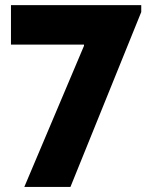

<svg xmlns="http://www.w3.org/2000/svg" viewBox="-20 -740 602 760"><path d="M76.2 0 312.5 -558.6V-563.5H23.4V-719.7H539.1V-692.4L258.8 0Z"/></svg>

Font: Reddit Mono Black
Style: Regular
Weight: 900
Monospace: yes
Designer: Stephen Hutchings
Foundry: Reddit
Version: Version 1.014